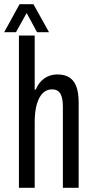

<svg xmlns="http://www.w3.org/2000/svg" viewBox="-39 -893 439 913"><path d="M51 0V-724H126V-467H131Q142 -493 158 -508.5Q174 -524 193 -531.5Q212 -539 234 -539Q267 -539 289 -526Q311 -513 323 -484Q335 -455 335 -406V0H260V-387Q260 -405 257.5 -419.5Q255 -434 249.5 -445Q244 -456 234 -462Q224 -468 207 -468Q184 -468 165.5 -451Q147 -434 136.5 -399Q126 -364 126 -311V0ZM-19 -740 54 -873H120L194 -740H137L71 -862H105L37 -740Z"/></svg>

Font: Archivo ExtraCondensed
Style: Regular
Weight: 400
Width: 2
Designer: Hector Gatti
Foundry: Omnibus-Type
Version: Version 2.001